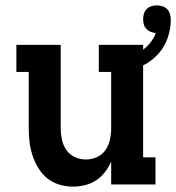

<svg xmlns="http://www.w3.org/2000/svg" viewBox="-20 -687 656 715"><path d="M252 8Q226 8 201 0.5Q176 -7 156 -23Q136 -39 122.5 -61.5Q109 -84 101 -108.5Q93 -133 90 -158.5Q87 -184 87 -210V-419H41V-520H206V-210Q206 -189 210.5 -167.5Q215 -146 227 -128.5Q239 -111 259 -102Q279 -93 300 -93Q321 -93 341 -102Q361 -111 373 -128.5Q385 -146 389.5 -167.5Q394 -189 394 -210V-419H348V-520H513V-101H559V0H394V-85Q385 -65 371 -46.5Q357 -28 338 -15.5Q319 -3 296.5 2.5Q274 8 252 8ZM454 -419 437 -469Q457 -474 476 -481.5Q495 -489 511.5 -501Q528 -513 540.5 -529Q553 -545 560 -564Q550 -565 541 -568.5Q532 -572 525 -579.5Q518 -587 515.5 -596.5Q513 -606 513 -616Q513 -626 516 -636Q519 -646 526.5 -653.5Q534 -661 544 -664Q554 -667 564 -667Q575 -667 585.5 -663.5Q596 -660 603 -652.5Q610 -645 613 -634.5Q616 -624 616 -613Q616 -579 604.5 -546Q593 -513 570.5 -487.5Q548 -462 517 -445.5Q486 -429 454 -419Z"/></svg>

Font: Iosevka Plex Etoile
Style: Bold
Weight: 700
Designer: Belleve Invis
Foundry: Belleve Invis
Version: Version 25.1.1; ttfautohint (v1.8.4)